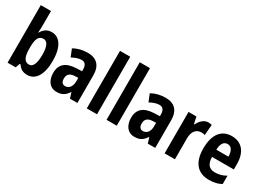

<svg xmlns="http://www.w3.org/2000/svg" viewBox="-22 -1473 2994 2196"><g transform="rotate(30 1475.0 -375.0)"><path d="M198 -574V-760H63V0H170L191 -59H199C232 -12 268 10 326 10C435 10 501 -94 501 -275C501 -455 435 -556 329 -556C270 -556 228 -528 199 -476H194C197 -512 198 -547 198 -574ZM284 -442C336 -442 363 -387 363 -276C363 -160 335 -103 285 -103C223 -103 198 -156 198 -266V-290C199 -388 220 -442 284 -442Z M803 -557C734 -557 669 -540 618 -510L658 -412C704 -437 745 -451 782 -451C827 -451 850 -422 850 -363V-341L774 -338C643 -332 573 -276 573 -162C573 -65 620 10 713 10C785 10 823 -16 861 -73H864L887 0H985V-363C985 -492 921 -557 803 -557ZM806 -252 850 -254V-205C850 -137 814 -96 766 -96C731 -96 711 -117 711 -166C711 -219 739 -249 806 -252Z M1244 0V-760H1109V0Z M1505 0V-760H1370V0Z M1831 -557C1762 -557 1697 -540 1646 -510L1686 -412C1732 -437 1773 -451 1810 -451C1855 -451 1878 -422 1878 -363V-341L1802 -338C1671 -332 1601 -276 1601 -162C1601 -65 1648 10 1741 10C1813 10 1851 -16 1889 -73H1892L1915 0H2013V-363C2013 -492 1949 -557 1831 -557ZM1834 -252 1878 -254V-205C1878 -137 1842 -96 1794 -96C1759 -96 1739 -117 1739 -166C1739 -219 1767 -249 1834 -252Z M2395 -557C2336 -557 2292 -509 2267 -456H2261L2241 -547H2137V0H2273V-279C2273 -369 2318 -418 2384 -418C2401 -418 2417 -416 2430 -411L2441 -551C2425 -555 2409 -557 2395 -557Z M2708 -556C2570 -556 2492 -456 2492 -270C2492 -92 2571 10 2726 10C2791 10 2841 -2 2888 -28V-138C2837 -109 2793 -98 2740 -98C2666 -98 2628 -144 2627 -236H2915V-309C2915 -462 2839 -556 2708 -556ZM2710 -453C2761 -453 2788 -405 2788 -332H2628C2631 -417 2663 -453 2710 -453Z"/></g></svg>

Font: Noto Sans Ethiopic Condensed
Style: Bold
Weight: 700
Width: 3
Designer: Monotype Design Team
Foundry: Monotype Imaging Inc.
Version: Version 2.102